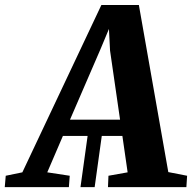

<svg xmlns="http://www.w3.org/2000/svg" viewBox="-96 -766 786 786"><path d="M233.5 0 265.5 -230H323.5L291.5 0ZM-76.5 0 -72.5 -46.5 -4.5 -60.5 319 -745.5H472.5L593 -61.5L670 -46.5L667 0H346L348 -46.5L426.5 -60.5L405 -209.5H161.5L97.5 -60.5L189.5 -46.5L186 0ZM190.5 -276H395.5L354.5 -559L350 -647.5L315.5 -565Z"/></svg>

Font: Merriweather 28pt ExtraBold
Style: Italic
Weight: 800
Italic angle: -7.8°
Version: Version 2.101